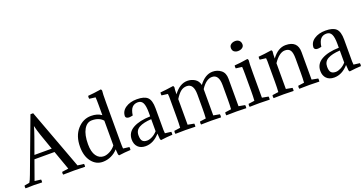

<svg xmlns="http://www.w3.org/2000/svg" viewBox="-53 -1570 4433 2336"><g transform="rotate(-20 2163.5 -402.0)"><path d="M122 -44 203 -34Q207 -19 203 3Q140 0 97 0Q73 0 -11 2Q-17 -16 -11 -34L55 -46Q71 -70 95 -135L353 -825H388L678 -44L759 -34Q763 -19 759 3Q696 0 618 0Q560 0 476 2Q470 -16 476 -34L559 -46L471 -293H211ZM344 -674H343Q331 -627 304 -551L229 -343H453L380 -551Q359 -612 344 -674Z M1266 -142Q1266 -75 1269 -48L1348 -38Q1351 -22 1348 0Q1275 3 1196 14Q1189 7 1186 -5L1181 -69Q1146 -28 1094 -3.5Q1042 21 985 21Q898 21 841 -51.5Q784 -124 784 -245Q784 -385 858.5 -469.5Q933 -554 1037 -554Q1119 -554 1171 -515V-649Q1171 -715 1168 -747L1089 -757Q1085 -772 1089 -795Q1158 -800 1261 -816Q1270 -806 1271 -796Q1266 -770 1266 -634ZM1029 -500Q964 -500 925 -431.5Q886 -363 886 -242Q886 -143 922.5 -91Q959 -39 1019 -39Q1055 -39 1098 -61.5Q1141 -84 1171 -124V-444Q1122 -500 1029 -500Z M1500 -133Q1500 -81 1519 -59.5Q1538 -38 1579 -38Q1609 -38 1645.5 -56.5Q1682 -75 1713 -110V-266Q1610 -260 1555 -229.5Q1500 -199 1500 -133ZM1713 -302V-353Q1713 -438 1693.5 -476.5Q1674 -515 1629 -515Q1583 -515 1555 -485.5Q1527 -456 1517 -385Q1485 -378 1470 -378Q1431 -378 1424 -406Q1424 -474 1483 -514Q1542 -554 1630 -554Q1727 -554 1767.5 -514.5Q1808 -475 1808 -373V-91Q1808 -66 1811 -48L1890 -38Q1894 -23 1890 0Q1819 3 1739 14Q1731 6 1729 -6L1724 -75Q1641 20 1539 20Q1476 20 1440.5 -16Q1405 -52 1405 -113Q1405 -205 1488.5 -252Q1572 -299 1713 -302Z M2671 -357Q2671 -496 2582 -496Q2506 -496 2438 -391V-51L2519 -36Q2523 -20 2519 4Q2456 1 2391 1Q2345 1 2261 3Q2255 -16 2261 -36L2340 -47Q2344 -102 2344 -174V-357Q2344 -496 2255 -496Q2210 -496 2176 -468.5Q2142 -441 2106 -383V-51L2187 -36Q2191 -20 2187 4Q2124 1 2059 1Q2013 1 1929 3Q1923 -16 1929 -36L2008 -47Q2012 -102 2012 -174V-448Q2012 -468 2009 -485L1930 -495Q1926 -510 1930 -533Q1997 -538 2101 -554Q2110 -544 2111 -534Q2106 -508 2106 -445Q2185 -554 2284 -554Q2336 -554 2379 -527.5Q2422 -501 2434 -446Q2514 -554 2611 -554Q2672 -554 2718.5 -518Q2765 -482 2765 -407V-51L2846 -36Q2850 -20 2846 4Q2783 1 2718 1Q2672 1 2588 3Q2582 -16 2588 -36L2667 -47Q2671 -102 2671 -174Z M3068 -372V-51L3149 -36Q3150 -31 3150.5 -27Q3151 -23 3151 -18Q3151 -13 3150.5 -7.5Q3150 -2 3149 4Q3086 1 3020 1Q2997 1 2964.5 1.5Q2932 2 2890 3Q2887 -6 2887 -16Q2887 -25 2890 -36L2969 -47Q2971 -75 2972 -106.5Q2973 -138 2973 -174V-387Q2973 -453 2970 -485L2891 -495Q2889 -500 2889 -512Q2889 -517 2889 -522Q2889 -527 2891 -533Q2959 -537 3063 -554Q3072 -544 3073 -534Q3068 -506 3068 -372ZM2922 -729Q2920 -734 2920 -739.5Q2920 -745 2920 -750Q2920 -777 2942.5 -793.5Q2965 -810 2998 -810Q3029 -810 3048.5 -791.5Q3068 -773 3068 -741Q3068 -715 3045.5 -699Q3023 -683 2988 -683Q2964 -683 2945.5 -695Q2927 -707 2922 -729Z M3616 -357Q3616 -434 3595.5 -465Q3575 -496 3527 -496Q3453 -496 3378 -385V-51L3459 -36Q3463 -20 3459 4Q3396 1 3330 1Q3284 1 3200 3Q3194 -16 3200 -36L3279 -47Q3283 -102 3283 -174V-448Q3283 -468 3280 -485L3201 -495Q3197 -510 3201 -533Q3270 -538 3373 -554Q3382 -544 3383 -534Q3378 -508 3378 -445Q3457 -554 3556 -554Q3711 -554 3711 -407V-51L3792 -36Q3796 -20 3792 4Q3729 1 3663 1Q3617 1 3533 3Q3527 -16 3533 -36L3612 -47Q3616 -102 3616 -174Z M3942 -133Q3942 -81 3961 -59.5Q3980 -38 4021 -38Q4051 -38 4087.5 -56.5Q4124 -75 4155 -110V-266Q4052 -260 3997 -229.5Q3942 -199 3942 -133ZM4155 -302V-353Q4155 -438 4135.5 -476.5Q4116 -515 4071 -515Q4025 -515 3997 -485.5Q3969 -456 3959 -385Q3927 -378 3912 -378Q3873 -378 3866 -406Q3866 -474 3925 -514Q3984 -554 4072 -554Q4169 -554 4209.5 -514.5Q4250 -475 4250 -373V-91Q4250 -66 4253 -48L4332 -38Q4336 -23 4332 0Q4261 3 4181 14Q4173 6 4171 -6L4166 -75Q4083 20 3981 20Q3918 20 3882.5 -16Q3847 -52 3847 -113Q3847 -205 3930.5 -252Q4014 -299 4155 -302Z"/></g></svg>

Font: Adamina
Style: Regular
Weight: 400
Designer: Cyreal (www.cyreal.org)
Foundry: Cyreal
Version: Version 1.011